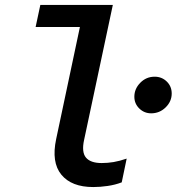

<svg xmlns="http://www.w3.org/2000/svg" viewBox="-20 -747 714 776"><path d="M357 9Q269 9 228 -41Q187 -91 207 -185L303 -638H124L143 -727H436L320 -182Q309 -132 327.5 -110Q346 -88 391 -88Q415 -88 439 -92Q463 -96 492 -106L472 -10Q446 0 415.5 4.5Q385 9 357 9ZM591 -289Q563 -289 543 -308.5Q523 -328 523 -356Q523 -388 547 -412.5Q571 -437 605 -437Q634 -437 654 -417.5Q674 -398 674 -369Q674 -337 649.5 -313Q625 -289 591 -289Z"/></svg>

Font: Red Hat Mono Medium
Style: Italic
Weight: 500
Italic angle: -12°
Monospace: yes
Designer: Pentagram, MCKL
Foundry: Pentagram, MCKL
Version: Version 1.023; ttfautohint (v1.8.3)